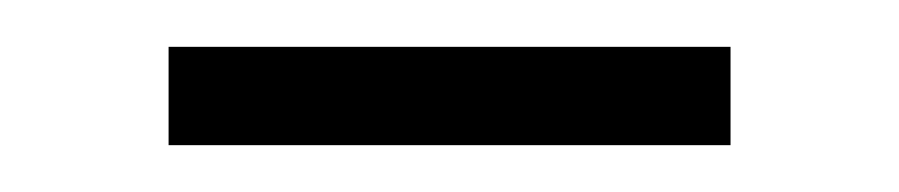

<svg xmlns="http://www.w3.org/2000/svg" viewBox="-20 -328 384 82"><path d="M292 -266H52V-308H292Z"/></svg>

Font: Creato Display Light
Style: Regular
Weight: 300
Version: Version 1.000